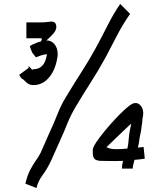

<svg xmlns="http://www.w3.org/2000/svg" viewBox="-20 -824 811 968"><path d="M77 -447 125 -482Q121 -491 124.5 -490Q128 -489 142 -472Q142 -472 145 -473.5Q148 -475 149 -475Q204 -475 216 -546Q217 -549 217 -548V-550H216Q207 -550 196.5 -547.5Q186 -545 170 -538Q171 -539 166.5 -537.5Q162 -536 161 -535L143 -558Q142 -558 142 -559L130 -591Q137 -596 141.5 -598.5Q146 -601 150 -602Q159 -606 167.5 -609.5Q176 -613 186 -615Q196 -631 186 -631H113V-711H186Q203 -711 217 -713Q231 -715 240 -715Q264 -715 264 -687Q264 -669 242 -647Q235 -640 228 -633Q221 -626 214 -620H216Q239 -620 255 -601Q271 -582 271 -548Q271 -541 269 -533Q259 -470 226.5 -432.5Q194 -395 149 -395Q134 -395 123.5 -401Q113 -407 101 -420Q100 -422 92.5 -426Q85 -430 77 -447ZM164 124 108 102Q117 62 131.5 34Q146 6 161 -15Q176 -36 185 -54Q199 -84 209.5 -109.5Q220 -135 229 -154Q252 -203 270 -249Q288 -295 312 -334Q353 -402 391.5 -462Q430 -522 460 -577Q494 -639 523 -697Q552 -755 586 -804L636 -754Q598 -700 569.5 -644Q541 -588 512 -534Q475 -467 436.5 -407Q398 -347 363 -288Q337 -245 319.5 -201Q302 -157 283 -116Q270 -88 259.5 -63Q249 -38 238 -15Q219 26 195 58.5Q171 91 164 124ZM704 -83 710 -24Q697 -22 684 -20.5Q671 -19 658 -18Q654 -4 651.5 7.5Q649 19 649 26H595Q595 15 596.5 5.5Q598 -4 601 -13Q581 -12 562 -12Q513 -12 487.5 -13Q462 -14 454 -26Q446 -38 448 -71Q449 -82 465.5 -107Q482 -132 507.5 -163Q533 -194 560.5 -223.5Q588 -253 612 -274.5Q636 -296 648 -301Q674 -312 691 -289Q708 -266 699 -228Q698 -226 698.5 -225.5Q699 -225 698 -222Q697 -214 697 -207L698 -214Q697 -210 697 -206Q696 -201 696 -200.5Q696 -200 696 -202Q694 -189 692.5 -175.5Q691 -162 688 -149Q684 -133 682 -115.5Q680 -98 675 -80Q682 -81 689.5 -81.5Q697 -82 704 -83ZM635 -168Q637 -176 638.5 -184.5Q640 -193 641 -201Q623 -184 599.5 -161.5Q576 -139 553.5 -117.5Q531 -96 517 -82Q524 -78 535 -75Q546 -72 562 -72Q577 -72 592 -72.5Q607 -73 622 -75L623 -79Q627 -96 629 -123.5Q631 -151 635 -168Z"/></svg>

Font: Syne
Style: Italic
Weight: 400
Italic angle: -9°
Designer: Lucas Descroix
Foundry: Bonjour Monde
Version: Version 2.000; ttfautohint (v1.8.3)